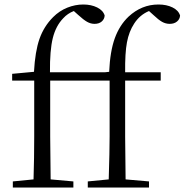

<svg xmlns="http://www.w3.org/2000/svg" viewBox="-20 -833 820 853"><path d="M370 -27 463 -36Q467 -162 467 -227V-475H203V-227L205 -36L306 -27V0H37V-27L129 -36Q132 -131 132 -227V-475H34V-505L131 -514Q136 -605 155.5 -660.5Q175 -716 216 -757Q244 -785 279 -799Q314 -813 350 -813Q385 -813 411.5 -800Q438 -787 445 -764Q444 -748 432 -737.5Q420 -727 400 -727Q383 -727 367 -736Q351 -745 327 -767L308 -784Q280 -773 261 -752Q228 -718 214.5 -663.5Q201 -609 202 -512H447L465 -514Q469 -605 490 -663Q511 -721 551 -759Q609 -813 684 -813Q720 -813 746.5 -800Q773 -787 780 -764Q779 -748 766.5 -737.5Q754 -727 734 -727Q716 -727 700 -736Q684 -745 662 -766L642 -784Q601 -767 576 -728Q553 -693 544 -645Q535 -597 536 -512H694V-475H536V-227L538 -36L642 -27V0H370Z"/></svg>

Font: GL-CurulMinamoto Light
Style: Regular
Weight: 300
Designer: Eunice (kana); Ryoko NISHIZUKA 西塚涼子 (ideographs); Frank Grießhammer (Latin, Greek & Cyrillic); Wenlong ZHANG
Foundry: Gutenberg Labo; Adobe
Version: Version 1.002